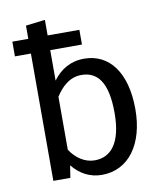

<svg xmlns="http://www.w3.org/2000/svg" viewBox="-85 -819 762 900"><g transform="rotate(-10 296.0 -369.0)"><path d="M22 -606H98V0H179L188 -58C224 -14 270 12 328 12C456 12 535 -99 535 -264C535 -440 458 -539 339 -539C275 -539 226 -510 190 -461V-606H341V-676H190V-750L98 -739V-676H22ZM313 -466C387 -466 436 -414 436 -264C436 -120 383 -61 306 -61C259 -61 217 -90 190 -132V-384C217 -426 255 -466 313 -466Z"/></g></svg>

Font: FiraGO Unicode
Style: Regular
Weight: 400
Designer: bBox Type
Foundry: bBox Type GmbH
Version: Version 1.001;PS 001.001;hotconv 1.0.88;makeotf.lib2.5.64775